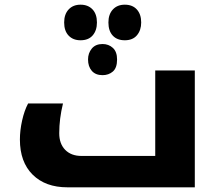

<svg xmlns="http://www.w3.org/2000/svg" viewBox="-20 -800 937 820"><path d="M268 0Q174 0 119.5 -54Q65 -108 65 -204Q65 -243 74.5 -285.5Q84 -328 100 -358H249Q233 -293 233 -231Q233 -186 258.5 -160Q284 -134 328 -134H643V-499H812V0ZM513 -780Q546 -780 564.5 -759.5Q583 -739 583 -704Q583 -671 565 -649.5Q547 -628 513 -628Q480 -628 461.5 -648Q443 -668 443 -704Q443 -739 462 -759.5Q481 -780 513 -780ZM324 -780Q356 -780 375 -760Q394 -740 394 -704Q394 -670 376 -649Q358 -628 324 -628Q292 -628 273 -648Q254 -668 254 -704Q254 -739 273 -759.5Q292 -780 324 -780ZM418 -612Q444 -612 462 -595.5Q480 -579 480 -546Q480 -510 462 -494.5Q444 -479 418 -479Q388 -479 372 -497.5Q356 -516 356 -546Q356 -573 372 -592.5Q388 -612 418 -612Z"/></svg>

Font: Noto Kufi Arabic ExtraBold
Style: Regular
Weight: 800
Designer: Monotype Design Team, David Williams, Khaled Hosny
Foundry: Google LLC
Version: Version 2.109; ttfautohint (v1.8.4.7-5d5b)